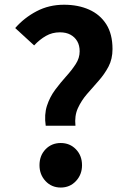

<svg xmlns="http://www.w3.org/2000/svg" viewBox="-20 -794 554 827"><path d="M176.9 -252.4Q169.9 -300.6 182.3 -338.6Q194.8 -376.7 217.8 -407.5Q240.9 -438.3 265 -465.1Q289.2 -491.8 306.1 -517.9Q323.1 -543.9 323.1 -572.9Q323.1 -598.5 312.6 -616.5Q302.1 -634.5 283.3 -644.7Q264.6 -654.8 238.1 -654.8Q204.9 -654.8 178 -639.4Q151.1 -624.1 127 -598.4L45.5 -673.2Q84.3 -717.6 137.7 -745.6Q191.1 -773.6 255.7 -773.6Q316.5 -773.6 363.6 -752.7Q410.8 -731.7 437.7 -689.6Q464.6 -647.4 464.6 -582.7Q464.6 -539.8 447.3 -507Q429.9 -474.1 404.5 -445.6Q379 -417.1 354.7 -388.9Q330.4 -360.7 315.4 -327.9Q300.4 -295 305 -252.4ZM241.6 13.8Q202.2 13.8 176.1 -14.1Q150.1 -42 150.1 -82.3Q150.1 -123.8 176.1 -150.9Q202.2 -178 241.6 -178Q281 -178 307.1 -150.9Q333.3 -123.8 333.3 -82.3Q333.3 -42 307.1 -14.1Q281 13.8 241.6 13.8Z"/></svg>

Font: Noto Sans HK Thin
Style: Regular
Weight: 100
Designer: Ryoko NISHIZUKA 西塚涼子 (kana, bopomofo & ideographs); Paul D. Hunt (Latin, Greek & Cyrillic); Sandoll Communications 산돌커뮤니
Foundry: Adobe
Version: Version 2.004-H2;hotconv 1.0.118;makeotfexe 2.5.65603